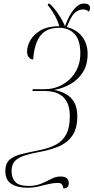

<svg xmlns="http://www.w3.org/2000/svg" viewBox="-20 -870 529 1078"><path d="M336 188Q334 173 327.5 165Q321 157 305 157Q280 157 253 163.5Q226 170 196 177Q166 184 134 184Q78 184 44 162.5Q10 141 10 91Q10 48 33.5 27Q57 6 101 -5Q145 -16 207 -28Q259 -39 296 -59Q333 -79 352.5 -117Q372 -155 372 -218Q372 -359 230 -359H162L164 -369H228Q284 -369 330 -394.5Q376 -420 403.5 -465.5Q431 -511 431 -570Q431 -645 398.5 -679.5Q366 -714 312 -714Q241 -714 207 -670Q173 -626 166 -536Q152 -536 142 -548Q132 -560 132 -580Q132 -612 151 -645Q170 -678 210 -700.5Q250 -723 313 -723Q303 -757 284.5 -789Q266 -821 248 -841L250 -849H259Q283 -827 306.5 -792.5Q330 -758 345 -723Q367 -784 394.5 -817Q422 -850 451 -850Q486 -850 486 -825Q486 -813 478 -805Q465 -817 448 -817Q420 -817 399 -797Q378 -777 355 -718Q411 -704 441.5 -664Q472 -624 472 -567Q472 -507 445.5 -465Q419 -423 376.5 -398.5Q334 -374 284 -365Q318 -359 347.5 -343.5Q377 -328 395.5 -297.5Q414 -267 414 -217Q414 -150 387.5 -110.5Q361 -71 315.5 -50.5Q270 -30 212 -19Q157 -9 120 2.5Q83 14 64 34Q45 54 45 90Q45 129 66 151.5Q87 174 140 174Q181 174 211.5 161Q242 148 267.5 134.5Q293 121 320 121Q366 121 366 158Q366 188 336 188Z"/></svg>

Font: Noto Serif Display Condensed ExtraLight
Style: Italic
Weight: 200
Width: 3
Italic angle: -12°
Designer: Monotype Design Team
Foundry: Monotype Imaging Inc.
Version: Version 2.009